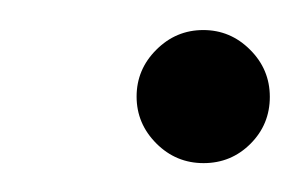

<svg xmlns="http://www.w3.org/2000/svg" viewBox="-20 -269 204 131"><path d="M150.6 -235.1Q164.1 -221.7 164.1 -202.9Q164.1 -184.1 150.9 -170.9Q137.7 -157.7 118.9 -157.7Q100.1 -157.7 86.7 -171.1Q73.2 -184.6 73.2 -203.1Q73.2 -221.7 86.7 -235.1Q100.1 -248.5 118.7 -248.5Q137.2 -248.5 150.6 -235.1Z"/></svg>

Font: RIT Rachana
Style: Regular
Weight: 400
Designer: Hussain KH
Version: 1.4.7